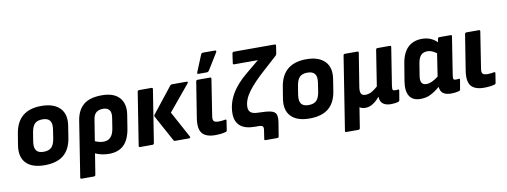

<svg xmlns="http://www.w3.org/2000/svg" viewBox="-69 -1114 4461 1690"><g transform="rotate(-10 2161.5 -268.5)"><path d="M248 12Q135 12 82 -44Q29 -100 46 -203L63 -307Q97 -507 307 -507Q418 -507 472.5 -451Q527 -395 510 -292L494 -190Q478 -87 417 -37.5Q356 12 248 12ZM259 -106Q305 -106 328.5 -128.5Q352 -151 361 -204L373 -283Q382 -338 363 -363.5Q344 -389 297 -389Q251 -389 228 -366.5Q205 -344 196 -291L183 -211Q175 -158 193 -132Q211 -106 259 -106Z M546 185Q533 185 536 172L614 -324Q629 -415 684.5 -461Q740 -507 848 -507Q954 -507 1004 -452Q1054 -397 1039 -300L1021 -187Q1006 -85 957 -36.5Q908 12 823 12Q792 12 758.5 5Q725 -2 701 -14L671 172Q669 185 657 185ZM748 -307 718 -120Q756 -102 795 -102Q873 -102 889 -203L904 -298Q911 -345 893 -366.5Q875 -388 837 -388Q799 -388 776.5 -369Q754 -350 748 -307Z M1415 0Q1404 0 1401 -8L1273 -242Q1270 -250 1276 -258L1457 -487Q1463 -495 1474 -495H1605Q1613 -495 1614 -490Q1615 -485 1610 -479L1421 -251L1549 -15Q1552 -9 1549 -4.5Q1546 0 1539 0ZM1101 0Q1089 0 1091 -13L1165 -482Q1167 -495 1179 -495H1290Q1303 -495 1301 -482L1227 -13Q1224 0 1212 0Z M1772 12Q1690 12 1656 -29Q1622 -70 1638 -168L1688 -482Q1690 -495 1703 -495H1814Q1826 -495 1824 -482L1774 -161Q1768 -126 1778.5 -113.5Q1789 -101 1822 -101Q1837 -101 1853 -102.5Q1869 -104 1881 -107Q1893 -109 1891 -96L1878 -12Q1876 -1 1865 1Q1849 6 1824 9Q1799 12 1772 12ZM1718 -545Q1711 -545 1709.5 -549.5Q1708 -554 1711 -560L1772 -709Q1777 -722 1793 -722H1899Q1906 -722 1907.5 -717Q1909 -712 1906 -706L1815 -558Q1807 -545 1792 -545Z M2200 132Q2187 132 2190 119L2202 39Q2205 17 2196 8.5Q2187 0 2163 0H2130Q2039 0 1996 -38.5Q1953 -77 1953 -148Q1953 -327 2143 -480L2255 -573H2043Q2030 -573 2033 -586L2045 -670Q2048 -683 2060 -683H2424Q2436 -683 2435 -670L2424 -600Q2422 -591 2415 -584L2299 -479Q2196 -388 2144 -317Q2092 -246 2092 -181Q2092 -149 2113 -133Q2134 -117 2185 -117Q2253 -116 2289 -107.5Q2325 -99 2335.5 -75.5Q2346 -52 2339 -5L2319 119Q2318 132 2304 132Z M2616 12Q2503 12 2450 -44Q2397 -100 2414 -203L2431 -307Q2465 -507 2675 -507Q2786 -507 2840.5 -451Q2895 -395 2878 -292L2862 -190Q2846 -87 2785 -37.5Q2724 12 2616 12ZM2627 -106Q2673 -106 2696.5 -128.5Q2720 -151 2729 -204L2741 -283Q2750 -338 2731 -363.5Q2712 -389 2665 -389Q2619 -389 2596 -366.5Q2573 -344 2564 -291L2551 -211Q2543 -158 2561 -132Q2579 -106 2627 -106Z M2912 185Q2899 185 2902 172L3005 -482Q3007 -495 3020 -495H3130Q3143 -495 3141 -482L3093 -183Q3087 -143 3097.5 -125.5Q3108 -108 3135 -108Q3166 -108 3194 -124.5Q3222 -141 3246 -163L3296 -482Q3298 -495 3310 -495H3421Q3434 -495 3431 -482L3378 -146Q3374 -118 3378.5 -110Q3383 -102 3400 -102Q3406 -102 3412.5 -102.5Q3419 -103 3425 -104Q3435 -105 3434 -93L3420 -10Q3418 1 3404 5Q3373 12 3341 12Q3298 12 3272 -7.5Q3246 -27 3245 -70H3243Q3215 -36 3182.5 -15.5Q3150 5 3115 5Q3083 5 3064 -10L3035 172Q3033 185 3020 185Z M3607 12Q3537 12 3508.5 -34.5Q3480 -81 3494 -167L3519 -318Q3535 -416 3584 -461.5Q3633 -507 3709 -507Q3752 -507 3786.5 -492Q3821 -477 3844 -452L3849 -482Q3851 -495 3863 -495H3964Q3977 -495 3974 -482L3921 -144Q3917 -116 3922 -109Q3927 -102 3941 -102Q3949 -102 3955.5 -102.5Q3962 -103 3968 -104Q3980 -106 3977 -92L3963 -10Q3962 1 3947 4Q3932 8 3915.5 10Q3899 12 3881 12Q3785 12 3782 -65Q3743 -32 3701.5 -10Q3660 12 3607 12ZM3633 -189Q3620 -108 3681 -108Q3727 -108 3788 -156L3819 -359Q3800 -373 3779.5 -382Q3759 -391 3739 -391Q3701 -391 3680 -369.5Q3659 -348 3651 -300Z M4175 12Q4093 12 4059 -29Q4025 -70 4041 -168L4091 -482Q4093 -495 4106 -495H4217Q4229 -495 4227 -482L4177 -161Q4171 -126 4181.5 -113.5Q4192 -101 4225 -101Q4240 -101 4256 -102.5Q4272 -104 4284 -107Q4296 -109 4294 -96L4281 -12Q4279 -1 4268 1Q4252 6 4227 9Q4202 12 4175 12Z"/></g></svg>

Font: Sofia Sans ExtraBold
Style: Italic
Weight: 800
Italic angle: -9°
Designer: Botio Nikoltchev, Ani Petrova
Foundry: lettersoup
Version: Version 4.100; ttfautohint (v1.8.4.7-5d5b)